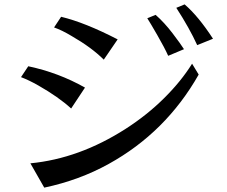

<svg xmlns="http://www.w3.org/2000/svg" viewBox="-20 -817 1040 879"><path d="M76.2 -463.9 109.4 -513.7Q248 -484.4 369.1 -416L305.7 -320.3Q248 -373 155.3 -425.8Q112.3 -450.2 76.2 -463.9ZM119.1 -69.3Q342.8 -90.8 555.7 -227.5Q654.3 -291 731.9 -368.2Q809.6 -445.3 859.4 -525.4L889.6 -475.6Q739.3 -210.9 477.5 -66.4Q343.8 7.8 182.6 42ZM227.5 -691.4 259.8 -740.2Q369.1 -713.9 518.6 -636.7L455.1 -543.9Q399.4 -599.6 307.6 -652.3Q263.7 -678.7 227.5 -691.4ZM654.3 -733.4 692.4 -749Q732.4 -713.9 770 -664.6Q807.6 -615.2 822.3 -591.8L750 -561.5Q734.4 -596.7 700.7 -655.3Q667 -713.9 654.3 -733.4ZM787.1 -781.2 825.2 -796.9Q888.7 -742.2 955.1 -639.6L882.8 -610.4Q847.7 -687.5 787.1 -781.2Z"/></svg>

Font: GenEi LateGo v2
Style: Medium
Weight: 500
Designer: o_tamon (Modified)
Foundry: o_tamon / Adobe Systems Incorporated / FONT 910 / Philipp H. Poll
Version: Version 2.1;Original Version 1.004